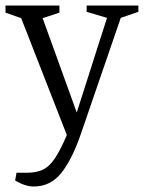

<svg xmlns="http://www.w3.org/2000/svg" viewBox="-25 -511 523 698"><path d="M98 167Q82 167 65 161.5Q48 156 30 145L35 117H72Q107 117 130.5 106Q154 95 174 65.5Q194 36 218 -20L52 -445L-5 -465V-491H191V-465L130 -445L254 -102L364 -446L290 -468V-491H478V-468L414 -446L270 -27Q238 67 198.5 117Q159 167 98 167Z"/></svg>

Font: Manuale Light
Style: Regular
Weight: 300
Designer: Eduardo Tunni / Pablo Cosgaya
Foundry: Eduardo Tunni / Pablo Cosgaya
Version: Version 1.002